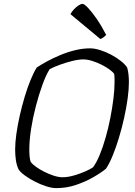

<svg xmlns="http://www.w3.org/2000/svg" viewBox="-20 -969 696 989"><path d="M270 0Q247 0 217.5 -9.5Q188 -19 159 -34Q130 -49 107.5 -65.5Q85 -82 76 -96Q66 -116 62 -143Q58 -170 58 -199Q58 -235 64.5 -280.5Q71 -326 82 -374.5Q93 -423 107 -470Q121 -517 137 -556Q153 -595 169 -621Q191 -636 222.5 -653Q254 -670 291 -685.5Q328 -701 367.5 -710.5Q407 -720 444 -720Q467 -720 496 -711Q525 -702 553 -687Q581 -672 603 -654.5Q625 -637 635 -621Q640 -605 642 -584.5Q644 -564 644 -546Q644 -509 637.5 -461.5Q631 -414 619.5 -362Q608 -310 593 -260.5Q578 -211 561 -169Q544 -127 526 -100Q499 -78 458.5 -55Q418 -32 370 -16Q322 0 270 0ZM302 -56Q329 -56 360.5 -65Q392 -74 419 -86Q446 -98 459 -107Q477 -131 493.5 -171Q510 -211 524 -260Q538 -309 548 -360Q558 -411 564 -458.5Q570 -506 570 -543Q570 -556 570 -567Q570 -578 568 -588Q563 -597 545.5 -610Q528 -623 504.5 -635Q481 -647 455.5 -655Q430 -663 409 -663Q385 -663 352.5 -655Q320 -647 288.5 -635.5Q257 -624 236 -613Q217 -583 198.5 -532Q180 -481 164.5 -421.5Q149 -362 140 -304Q131 -246 131 -200Q131 -179 132.5 -163Q134 -147 138 -135Q146 -124 164.5 -110.5Q183 -97 207.5 -84.5Q232 -72 257 -64Q282 -56 302 -56ZM497 -768 343 -896Q349 -908 360.5 -920.5Q372 -933 384.5 -941Q397 -949 405 -949Q414 -949 433.5 -928.5Q453 -908 478 -872Q503 -836 527 -789Q523 -785 516 -779Q509 -773 497 -768Z"/></svg>

Font: Texturina 12pt Thin
Style: Italic
Weight: 250
Italic angle: -11°
Designer: Guillermo Torres Carreño
Foundry: Omnibus-Type
Version: Version 1.002